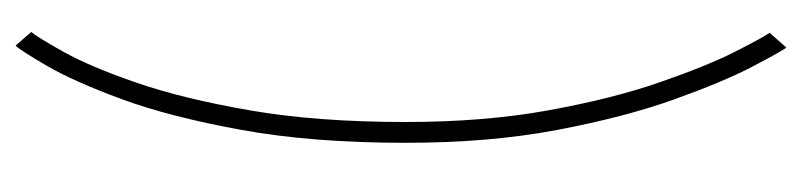

<svg xmlns="http://www.w3.org/2000/svg" viewBox="-402 -388 1004 240"><g transform="rotate(-90 100.0 -268.0)"><path d="M160.5 213Q155 205.5 136.2 169.5Q117.5 133.5 95.5 72Q73.5 10.5 57.5 -74Q41.5 -158.5 41.5 -263Q41.5 -380.5 57.8 -469.2Q74 -558 96.2 -618.2Q118.5 -678.5 137.8 -711.5Q157 -744.5 163 -750.5L180 -731Q173 -722.5 154.8 -689.8Q136.5 -657 116.5 -599Q96.5 -541 82 -457.2Q67.5 -373.5 67.5 -263Q67.5 -165 82 -85Q96.5 -5 117 54.2Q137.5 113.5 155.2 148.5Q173 183.5 179 192Z"/></g></svg>

Font: Imbue 50pt Light
Style: Regular
Weight: 300
Designer: Tyler Finck
Foundry: Etcetera Type Company
Version: Version 1.102; ttfautohint (v1.8.3)